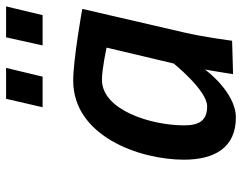

<svg xmlns="http://www.w3.org/2000/svg" viewBox="-100 -666 776 615"><g transform="rotate(-90 287.5 -358.0)"><path d="M340 -419C375 -419 443 -404 443 -404L392 -189C392 -189 306 -82 255 -82C208 -82 194 -109 194 -156C194 -262 243 -419 340 -419ZM219 10C301 10 373 -89 373 -89C369 -70 358 1 358 1L465 -2C465 -2 477 -95 492 -158L567 -482C567 -482 406 -511 337 -511C161 -511 84 -301 84 -156C84 -58 123 10 219 10ZM547 -609 575 -726H476L450 -609ZM350 -609 378 -726H279L252 -609Z"/></g></svg>

Font: RazerF5 SemiBold
Style: Italic
Weight: 600
Foundry: Razer Inc.
Version: Version 2